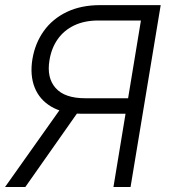

<svg xmlns="http://www.w3.org/2000/svg" viewBox="-29 -748 679 768"><path d="M424.8 0 534.7 -666H364.3Q309.1 -666 268.1 -646.5Q227.1 -627 201.9 -591.3Q176.8 -555.7 168.9 -507.3Q157.2 -437 193.4 -396Q229.5 -355 312 -355H513.7L503.4 -293H300.3Q224.6 -293 176.8 -321Q128.9 -349.1 109.6 -398.2Q90.3 -447.3 100.6 -511.2Q111.3 -575.2 146.2 -624Q181.2 -672.9 238.3 -700.2Q295.4 -727.5 371.6 -727.5H613.8L493.2 0ZM-8.8 0 224.1 -328.6H303.2L72.3 0Z"/></svg>

Font: Inter 18pt Light
Style: Italic
Weight: 300
Italic angle: -9.3988°
Designer: Rasmus Andersson
Foundry: rsms
Version: Version 4.001;git-66647c0bb